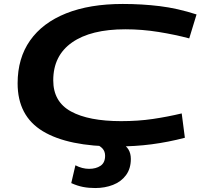

<svg xmlns="http://www.w3.org/2000/svg" viewBox="-20 -730 1036 970"><path d="M569 10Q324 10 196.5 -67Q69 -144 69 -309Q69 -436 132 -525.5Q195 -615 314 -662.5Q433 -710 600 -710Q697 -710 787 -699Q877 -688 973 -657L936 -536Q865 -555 781.5 -568.5Q698 -582 613 -582Q439 -582 344 -515.5Q249 -449 249 -324Q249 -216 338.5 -167Q428 -118 592 -118Q678 -118 752.5 -129Q827 -140 898 -157L914 -34Q830 -12 746 -1Q662 10 569 10ZM340 195 361 105Q378 114 395.5 118.5Q413 123 430 123Q465 123 488 107.5Q511 92 511 57Q511 35 498 20.5Q485 6 456 -6H593Q641 17 641 73Q641 122 616.5 155Q592 188 551 204Q510 220 461 220Q428 220 399.5 214.5Q371 209 340 195Z"/></svg>

Font: Georama Extra Expanded SemiBold
Style: Italic
Weight: 600
Width: 8
Italic angle: -9°
Designer: Jean-Baptiste Levee
Foundry: Production Type
Version: Version 1.000